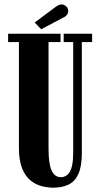

<svg xmlns="http://www.w3.org/2000/svg" viewBox="-20 -856 462 888"><path d="M226.5 12Q201 12 173 5Q145 -2 121 -21.5Q97 -41 82.2 -77.5Q67.5 -114 67.5 -173V-661.5H17.5V-700H260V-661.5H204.5V-167.5Q204.5 -99 218.5 -67.8Q232.5 -36.5 262.5 -36.5Q273.5 -36.5 283.5 -41.8Q293.5 -47 301.8 -59.8Q310 -72.5 314.2 -94.8Q318.5 -117 318.5 -151.5V-661.5H274.5V-700H406V-661.5H358.5V-148Q358.5 -87 342.8 -52Q327 -17 297.5 -2.5Q268 12 226.5 12ZM170.5 -720.5 140.5 -752 236.5 -823.5Q243.5 -829 250.8 -832.2Q258 -835.5 264.5 -835.5Q274 -835.5 281 -830.8Q288 -826 292 -819Q295.5 -812.5 295.5 -805Q295.5 -795.5 289.2 -787Q283 -778.5 269 -773Z"/></svg>

Font: Imbue Thin 10pt ExtraBold
Style: Regular
Weight: 800
Version: Version 1.102